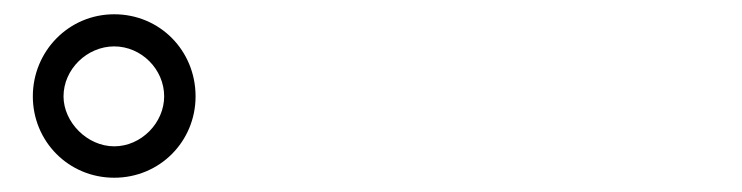

<svg xmlns="http://www.w3.org/2000/svg" viewBox="-20 -842 1040 269"><path d="M26 -707C26 -644 76 -593 140 -593C204 -593 254 -644 254 -707C254 -771 204 -822 140 -822C76 -822 26 -770 26 -707ZM69 -707C69 -745 102 -777 140 -777C178 -777 210 -745 210 -707C210 -670 178 -637 140 -637C102 -637 69 -671 69 -707Z"/></svg>

Font: Source Han Sans TC
Style: Regular
Weight: 400
Designer: Ryoko NISHIZUKA 西塚涼子 (kana, bopomofo & ideographs); Paul D. Hunt (Latin, Greek & Cyrillic); Sandoll Communications 산돌커뮤니
Foundry: Adobe
Version: Version 2.002;hotconv 1.0.116;makeotfexe 2.5.65601